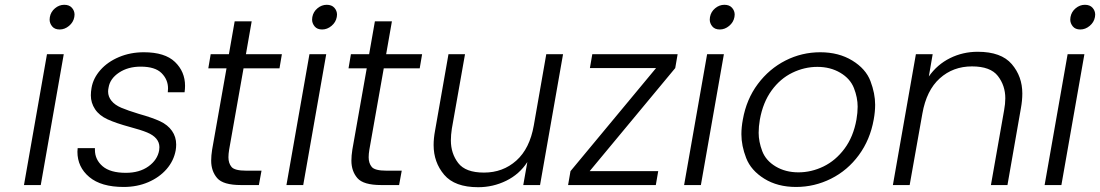

<svg xmlns="http://www.w3.org/2000/svg" viewBox="-20 -772 4589 801"><path d="M229 -649Q208 -649 197.5 -662Q187 -675 187 -690Q187 -696 188 -701Q192 -723 209.5 -737.5Q227 -752 248 -752Q269 -752 280 -739.5Q291 -727 291 -711Q291 -706 290 -701Q286 -679 268 -664Q250 -649 229 -649ZM246 -546 150 0H80L176 -546Z M496 8Q402 8 352.5 -33.5Q303 -75 303 -139Q303 -146 304 -154H376Q376 -150 376 -147Q376 -106 408 -78.5Q440 -51 505 -51Q562 -51 599.5 -78Q637 -105 644 -145Q645 -152 645 -158Q645 -178 632 -193.5Q619 -209 593.5 -219.5Q568 -230 523 -242Q464 -258 429 -274Q394 -290 376.5 -316.5Q359 -343 359 -374Q359 -389 362 -406Q369 -446 399 -480Q429 -514 476.5 -534Q524 -554 580 -554Q668 -554 710 -513.5Q752 -473 752 -414Q752 -401 750 -387H680Q681 -395 681 -403Q681 -440 654 -467Q627 -494 567 -494Q514 -494 476.5 -469Q439 -444 433 -407Q431 -398 431 -390Q431 -369 445 -351.5Q459 -334 486 -322.5Q513 -311 559 -297Q616 -281 648 -266Q680 -251 697.5 -226Q715 -201 715 -169Q715 -157 713 -145Q705 -101 675 -66.5Q645 -32 598.5 -12Q552 8 496 8Z M996 -487 936 -148Q933 -130 933 -116Q933 -91 946 -75.5Q959 -60 1007 -60H1071L1060 0H985Q911 0 886 -29Q861 -58 861 -102Q861 -123 865 -148L925 -487H849L859 -546H935L959 -683H1030L1006 -546H1156L1146 -487Z M1324 -649Q1303 -649 1292.5 -662Q1282 -675 1282 -690Q1282 -696 1283 -701Q1287 -723 1304.5 -737.5Q1322 -752 1343 -752Q1364 -752 1375 -739.5Q1386 -727 1386 -711Q1386 -706 1385 -701Q1381 -679 1363 -664Q1345 -649 1324 -649ZM1341 -546 1245 0H1175L1271 -546Z M1581 -487 1521 -148Q1518 -130 1518 -116Q1518 -91 1531 -75.5Q1544 -60 1592 -60H1656L1645 0H1570Q1496 0 1471 -29Q1446 -58 1446 -102Q1446 -123 1450 -148L1510 -487H1434L1444 -546H1520L1544 -683H1615L1591 -546H1741L1731 -487Z M2329 -546 2233 0H2163L2180 -96Q2147 -45 2092 -18Q2037 9 1975 9Q1877 9 1833 -43Q1789 -95 1789 -167Q1789 -195 1795 -227L1851 -546H1920L1865 -235Q1861 -209 1861 -186Q1861 -132 1891.5 -92Q1922 -52 1999 -52Q2078 -52 2134 -102Q2190 -152 2207 -249L2259 -546Z M2440 -58H2726L2716 0H2350L2360 -58L2717 -488H2441L2451 -546H2807L2797 -488Z M2983 -649Q2962 -649 2951.5 -662Q2941 -675 2941 -690Q2941 -696 2942 -701Q2946 -723 2963.5 -737.5Q2981 -752 3002 -752Q3023 -752 3034 -739.5Q3045 -727 3045 -711Q3045 -706 3044 -701Q3040 -679 3022 -664Q3004 -649 2983 -649ZM3000 -546 2904 0H2834L2930 -546Z M3301 8Q3224 8 3168.5 -26.5Q3113 -61 3093 -112.5Q3073 -164 3073 -212Q3073 -241 3079 -273Q3094 -358 3141.5 -421.5Q3189 -485 3257 -519.5Q3325 -554 3402 -554Q3479 -554 3535.5 -519.5Q3592 -485 3611.5 -433.5Q3631 -382 3631 -335Q3631 -306 3625 -273Q3610 -189 3563 -125Q3516 -61 3447 -26.5Q3378 8 3301 8ZM3311 -53Q3365 -53 3415.5 -77.5Q3466 -102 3503 -151.5Q3540 -201 3553 -273Q3558 -302 3558 -327Q3558 -365 3542.5 -404.5Q3527 -444 3485.5 -468.5Q3444 -493 3390 -493Q3336 -493 3285.5 -468.5Q3235 -444 3199 -394.5Q3163 -345 3150 -273Q3145 -244 3145 -218Q3145 -181 3160 -141.5Q3175 -102 3216 -77.5Q3257 -53 3311 -53Z M4059 -556Q4157 -556 4201 -504.5Q4245 -453 4245 -382Q4245 -353 4239 -320L4183 0H4114L4169 -312Q4174 -339 4174 -362Q4174 -415 4143 -455Q4112 -495 4035 -495Q3956 -495 3900.5 -445Q3845 -395 3828 -298L3775 0H3705L3801 -546H3871L3855 -453Q3890 -503 3943.5 -529.5Q3997 -556 4059 -556Z M4487 -649Q4466 -649 4455.5 -662Q4445 -675 4445 -690Q4445 -696 4446 -701Q4450 -723 4467.5 -737.5Q4485 -752 4506 -752Q4527 -752 4538 -739.5Q4549 -727 4549 -711Q4549 -706 4548 -701Q4544 -679 4526 -664Q4508 -649 4487 -649ZM4504 -546 4408 0H4338L4434 -546Z"/></svg>

Font: Fz Poppins Light
Style: Italic
Weight: 300
Italic angle: -10°
Designer: Ninad Kale (Devanagari), Jonny Pinhorn (Latin)
Foundry: Indian Type Foundry
Version: Vit hóa bi Vntype.Com & FontZin.Com